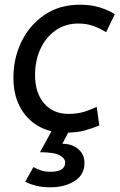

<svg xmlns="http://www.w3.org/2000/svg" viewBox="-20 -552 508 816"><path d="M431 -415Q406 -431 377 -441.5Q348 -452 313 -452Q258 -452 216.5 -423Q175 -394 152 -344.5Q129 -295 129 -233Q129 -157 167.5 -112.5Q206 -68 271 -68Q309 -68 338 -77Q367 -86 391 -98L402 -19Q377 -8 341.5 2Q306 12 256 12Q191 12 141.5 -17Q92 -46 64.5 -98.5Q37 -151 37 -221Q37 -305 71.5 -375.5Q106 -446 169.5 -489Q233 -532 320 -532Q367 -532 403.5 -520.5Q440 -509 468 -492ZM339 140Q339 191 297 217.5Q255 244 194 244Q160 244 134 237.5Q108 231 87 221L122 158Q138 167 155 172.5Q172 178 194 178Q257 178 257 139Q257 121 233.5 108Q210 95 150 95L202 0H276L245 59Q286 59 312.5 81.5Q339 104 339 140Z"/></svg>

Font: ABeeZee
Style: Italic
Weight: 400
Italic angle: -10°
Designer: Anja Meiners
Foundry: Anja Meiners
Version: Version 1.003; ttfautohint (v1.8.3)